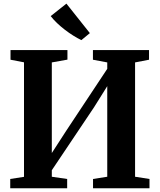

<svg xmlns="http://www.w3.org/2000/svg" viewBox="-20 -1012 858 1032"><path d="M35 0V-50L109 -61.5V-677L36.5 -691V-743H342.5V-691.5L258.5 -676.5V-189.5L337.5 -311.5L556.5 -642V-676.5L479.5 -691V-743H781V-691L706 -676.5V-62L783.5 -50V0H480V-50L556.5 -62V-549L485.5 -435.5L258.5 -97V-62L341 -50V0ZM417 -796.5Q396.5 -806.5 374 -820.5Q351.5 -834.5 329 -851.8Q306.5 -869 286.8 -887.8Q267 -906.5 252.5 -925.5L337 -992.5L463 -834L417.5 -796.5Z"/></svg>

Font: Merriweather 48pt
Style: Bold
Weight: 700
Version: Version 2.100